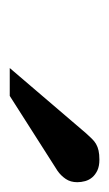

<svg xmlns="http://www.w3.org/2000/svg" viewBox="64 -837 222 390"><g transform="rotate(90 175.0 -642.0)"><path d="M350.1 -688Q350.1 -674.3 343.5 -664.6Q336.9 -654.8 327.1 -647.9L174.8 -550.8H118.2L251 -706.1Q256.8 -712.4 261.7 -717.5Q266.6 -722.7 272.5 -726.1Q278.3 -729.5 285.9 -731.2Q293.5 -732.9 304.2 -732.9Q317.4 -732.9 326.2 -728.8Q335 -724.6 340.3 -718.3Q345.7 -711.9 347.9 -703.9Q350.1 -695.8 350.1 -688Z"/></g></svg>

Font: Charis SIL Eur
Style: Regular
Weight: 400
Foundry: SIL International
Version: Version 5.000